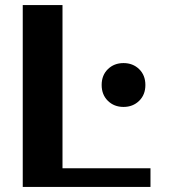

<svg xmlns="http://www.w3.org/2000/svg" viewBox="-20 -737 665 757"><path d="M69.7 0V-716.9H226.4V-10.4L96.8 -73.5H573.3V0ZM467 -315.4Q429.8 -315.4 405.3 -339.5Q380.8 -363.6 380.8 -401.9Q380.8 -440.4 405.4 -464.4Q430 -488.3 467 -488.3Q504 -488.3 528.6 -464.4Q553.2 -440.4 553.2 -401.9Q553.2 -363.3 528.6 -339.4Q504 -315.4 467 -315.4Z"/></svg>

Font: Russolo 10pt ExtraLight
Style: Regular
Weight: 200
Designer: Micah Stupak-Hahn
Version: Version 1.000